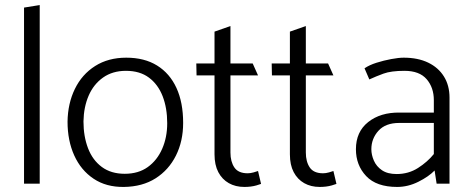

<svg xmlns="http://www.w3.org/2000/svg" viewBox="-20 -726 1858 759"><path d="M137 0V-706L75 -696V0Z M470 13Q400 14 350 -19.5Q300 -53 273.5 -111.5Q247 -170 247 -245Q248 -317 276 -374.5Q304 -432 356 -465Q408 -498 479 -498Q551 -498 601 -467Q651 -436 677.5 -378.5Q704 -321 704 -240Q704 -168 675.5 -111Q647 -54 595 -21Q543 12 470 13ZM473 -39Q527 -39 564 -65.5Q601 -92 621 -137.5Q641 -183 641 -239Q641 -299 623 -345.5Q605 -392 569 -419Q533 -446 478 -446Q425 -446 387.5 -419.5Q350 -393 330.5 -348Q311 -303 310 -246Q310 -187 328 -140Q346 -93 382.5 -66Q419 -39 473 -39Z M979 -475H891V-623L828 -601V-475H756L757 -428H828V-116Q828 -74 843 -45.5Q858 -17 884.5 -2Q911 13 946 13Q959 13 971 11.5Q983 10 993.5 7Q1004 4 1012 1L1000 -50Q995 -48 982.5 -44.5Q970 -41 959 -41Q922 -41 906.5 -64Q891 -87 891 -123V-428H1000Z M1277 -475H1189V-623L1126 -601V-475H1054L1055 -428H1126V-116Q1126 -74 1141 -45.5Q1156 -17 1182.5 -2Q1209 13 1244 13Q1257 13 1269 11.5Q1281 10 1291.5 7Q1302 4 1310 1L1298 -50Q1293 -48 1280.5 -44.5Q1268 -41 1257 -41Q1220 -41 1204.5 -64Q1189 -87 1189 -123V-428H1298Z M1448 -136Q1448 -178 1476 -209Q1504 -240 1558 -240H1695V-117Q1670 -86 1632.5 -62Q1595 -38 1548 -38Q1512 -38 1490 -53Q1468 -68 1458 -91Q1448 -114 1448 -136ZM1440 -412Q1466 -424 1496 -435Q1526 -446 1579 -446Q1638 -446 1666.5 -413Q1695 -380 1695 -330V-281H1560Q1484 -282 1435.5 -243.5Q1387 -205 1387 -136Q1387 -73 1427.5 -30Q1468 13 1550 13Q1593 13 1634 -7.5Q1675 -28 1698 -52L1706 0H1757V-340Q1757 -388 1735 -423.5Q1713 -459 1672.5 -478.5Q1632 -498 1576 -498Q1556 -498 1526.5 -492.5Q1497 -487 1468.5 -478Q1440 -469 1421 -456Z"/></svg>

Font: Catamaran Light
Style: Regular
Weight: 300
Designer: Pria Ravichandran
Version: Version 2.000